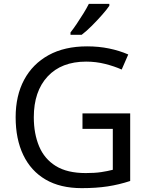

<svg xmlns="http://www.w3.org/2000/svg" viewBox="-20 -964 768 994"><path d="M407 -377H654V-27Q596 -8 537 1Q478 10 403 10Q292 10 216 -34.5Q140 -79 100.5 -161.5Q61 -244 61 -357Q61 -469 105 -551Q149 -633 231.5 -678.5Q314 -724 431 -724Q491 -724 544.5 -713Q598 -702 644 -682L610 -604Q572 -621 524.5 -633Q477 -645 426 -645Q298 -645 226.5 -568Q155 -491 155 -357Q155 -272 182.5 -206.5Q210 -141 269 -104.5Q328 -68 424 -68Q471 -68 504 -73Q537 -78 564 -85V-297H407ZM546 -944V-934Q534 -916 509 -887.5Q484 -859 455.5 -830.5Q427 -802 403 -784H345V-796Q360 -815 377.5 -841Q395 -867 412 -894.5Q429 -922 440 -944Z"/></svg>

Font: Noto IKEA Simplified Chinese
Style: Regular
Weight: 400
Designer: Monotype Design Team
Foundry: Monotype Imaging Inc.
Version: Version 1.100